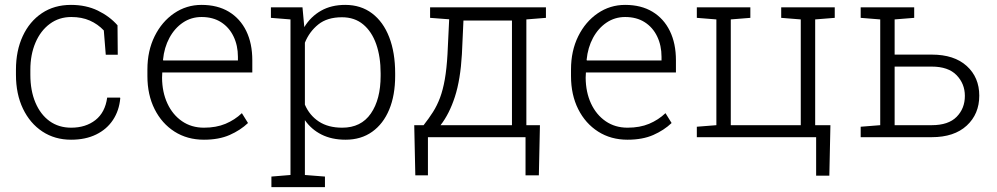

<svg xmlns="http://www.w3.org/2000/svg" viewBox="-20 -558 4056 781"><path d="M269 10.3Q203.1 10.3 152.6 -22.9Q102.1 -56.2 73.5 -115.7Q44.9 -175.3 44.9 -253.9V-274.4Q44.9 -351.6 72.5 -411.1Q100.1 -470.7 150.4 -504.4Q200.7 -538.1 268.6 -538.1Q330.1 -538.1 377.9 -514.9Q425.8 -491.7 458 -455.1L459 -335.4H410.2L402.3 -434.1Q377.9 -460 345.2 -474.4Q312.5 -488.8 270 -488.8Q220.2 -488.8 182.6 -460.9Q145 -433.1 124.3 -384.5Q103.5 -335.9 103.5 -274.4V-253.9Q103.5 -189.5 124 -140.9Q144.5 -92.3 181.6 -65.4Q218.8 -38.6 269.5 -38.6Q328.6 -38.6 368.2 -69.6Q407.7 -100.6 416 -161.1H468.3L469.2 -158.2Q464.8 -108.4 439.7 -70.3Q414.6 -32.2 371.3 -11Q328.1 10.3 269 10.3Z M809.6 10.3Q741.7 10.3 689.9 -22.7Q638.2 -55.7 608.9 -114Q579.6 -172.4 579.6 -248.5V-275.4Q579.6 -351.1 608.9 -410.4Q638.2 -469.7 688.2 -503.9Q738.3 -538.1 799.8 -538.1Q864.7 -538.1 910.9 -510.3Q957 -482.4 981.7 -431.9Q1006.3 -381.3 1006.3 -313V-263.2H640.1L639.2 -241.7Q639.6 -183.1 660.9 -137.2Q682.1 -91.3 720.5 -64.9Q758.8 -38.6 809.6 -38.6Q859.4 -38.6 897.2 -54.4Q935.1 -70.3 963.9 -97.7L988.8 -57.6Q958 -28.3 914.3 -9Q870.6 10.3 809.6 10.3ZM644 -312H947.8V-326.7Q947.8 -373 929.9 -409.9Q912.1 -446.8 879.2 -467.8Q846.2 -488.8 799.8 -488.8Q757.8 -488.8 724.1 -466.1Q690.4 -443.4 669.2 -404.1Q647.9 -364.7 643.1 -314.9Z M1084 203.1V160.2L1161.6 153.8V-479L1082 -485.4V-528.3H1210.4L1217.8 -447.8Q1244.1 -490.7 1285.9 -514.4Q1327.6 -538.1 1384.3 -538.1Q1447.8 -538.1 1493.4 -503.7Q1539.1 -469.2 1563.2 -406.7Q1587.4 -344.2 1587.4 -259.8V-249.5Q1587.4 -170.4 1563.2 -112.3Q1539.1 -54.2 1493.9 -22Q1448.7 10.3 1385.7 10.3Q1329.6 10.3 1287.8 -10.7Q1246.1 -31.7 1220.2 -69.3V153.8L1301.8 160.2V203.1ZM1372.1 -38.6Q1448.7 -38.6 1488.5 -96.2Q1528.3 -153.8 1528.3 -249.5V-259.8Q1528.3 -327.1 1510.3 -378.4Q1492.2 -429.7 1457.3 -458.7Q1422.4 -487.8 1371.1 -487.8Q1311 -487.8 1274.7 -458.5Q1238.3 -429.2 1220.2 -384.3V-132.3Q1238.8 -88.9 1276.9 -63.7Q1314.9 -38.6 1372.1 -38.6Z M1669.4 155.3 1665 -48.8H1703.1Q1724.6 -76.2 1741.2 -102.3Q1757.8 -128.4 1769.8 -160.2Q1781.7 -191.9 1789.3 -234.9Q1796.9 -277.8 1800.3 -337.9L1807.1 -479.5L1729.5 -485.4V-528.3H2121.1H2200.7V-485.4L2121.1 -479V-48.8H2176.3L2171.9 155.3H2117.7V0H1720.7V155.3ZM1772 -48.8H2062.5V-474.6H1865.2L1858.9 -337.9Q1853 -233.9 1830.3 -164.1Q1807.6 -94.2 1772 -48.8Z M2532.7 10.3Q2464.8 10.3 2413.1 -22.7Q2361.3 -55.7 2332 -114Q2302.7 -172.4 2302.7 -248.5V-275.4Q2302.7 -351.1 2332 -410.4Q2361.3 -469.7 2411.4 -503.9Q2461.4 -538.1 2522.9 -538.1Q2587.9 -538.1 2634 -510.3Q2680.2 -482.4 2704.8 -431.9Q2729.5 -381.3 2729.5 -313V-263.2H2363.3L2362.3 -241.7Q2362.8 -183.1 2384 -137.2Q2405.3 -91.3 2443.6 -64.9Q2481.9 -38.6 2532.7 -38.6Q2582.5 -38.6 2620.4 -54.4Q2658.2 -70.3 2687 -97.7L2711.9 -57.6Q2681.2 -28.3 2637.5 -9Q2593.8 10.3 2532.7 10.3ZM2367.2 -312H2670.9V-326.7Q2670.9 -373 2653.1 -409.9Q2635.3 -446.8 2602.3 -467.8Q2569.3 -488.8 2522.9 -488.8Q2481 -488.8 2447.3 -466.1Q2413.6 -443.4 2392.3 -404.1Q2371.1 -364.7 2366.2 -314.9Z M3299.8 156.7V0H2814.5V-42.5L2894 -48.8V-479L2814.5 -485.4V-528.3H3032.2V-485.4L2952.6 -479V-48.8H3237.3V-479L3157.7 -485.4V-528.3H3375.5V-485.4L3295.9 -479V-48.8H3357.9L3353.5 156.7Z M3770 -335.9Q3861.3 -335.9 3912.4 -289.6Q3963.4 -243.2 3963.4 -168.9Q3963.4 -94.2 3912.4 -47.1Q3861.3 0 3770 0H3481V-42.5L3560.5 -48.8V-479L3481 -485.4V-528.3H3698.7V-485.4L3619.1 -479V-335.9ZM3770 -48.8Q3837.9 -48.8 3871.3 -82.8Q3904.8 -116.7 3904.8 -168Q3904.8 -217.3 3871.1 -252.2Q3837.4 -287.1 3770 -287.1H3619.1V-48.8Z"/></svg>

Font: Roboto Slab LO Light
Style: Regular
Weight: 300
Designer: Google
Version: Version 2.000